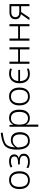

<svg xmlns="http://www.w3.org/2000/svg" viewBox="2016 -2820 1040 5112"><g transform="rotate(-90 2536.0 -264.0)"><path d="M533 -266Q533 -183 505.5 -121Q478 -59 424.5 -24.5Q371 10 294 10Q220 10 167 -24Q114 -58 85.5 -120Q57 -182 57 -266Q57 -396 121.5 -469Q186 -542 298 -542Q374 -542 426.5 -507.5Q479 -473 506 -411Q533 -349 533 -266ZM116 -266Q116 -164 159 -101.5Q202 -39 294 -39Q387 -39 430.5 -101.5Q474 -164 474 -266Q474 -332 456 -383Q438 -434 399 -463Q360 -492 297 -492Q206 -492 161 -432Q116 -372 116 -266Z M803 -542Q887 -542 934.5 -506Q982 -470 982 -404Q982 -358 956.5 -328Q931 -298 886 -286V-282Q940 -270 970 -236.5Q1000 -203 1000 -149Q1000 -76 945.5 -33Q891 10 792 10Q738 10 694 0.5Q650 -9 622 -25V-79Q657 -61 699.5 -49.5Q742 -38 792 -38Q857 -38 900.5 -66Q944 -94 944 -152Q944 -208 904 -232Q864 -256 786 -256H715V-304H780Q846 -304 886 -327Q926 -350 926 -400Q926 -493 800 -493Q756 -493 722.5 -483.5Q689 -474 652 -457L632 -504Q670 -522 712 -532Q754 -542 803 -542Z M1108 -320Q1108 -474 1147.5 -565Q1187 -656 1267 -690Q1322 -719 1393 -736Q1464 -753 1552 -764L1562 -713Q1470 -702 1399 -685Q1328 -668 1285 -644Q1234 -618 1204 -555.5Q1174 -493 1169 -387H1173Q1199 -432 1249 -463.5Q1299 -495 1367 -495Q1468 -495 1520.5 -431.5Q1573 -368 1573 -254Q1573 -132 1513.5 -61Q1454 10 1342 10Q1262 10 1210 -32.5Q1158 -75 1133 -149.5Q1108 -224 1108 -320ZM1346 -39Q1430 -39 1471.5 -94Q1513 -149 1513 -250Q1513 -345 1474.5 -395.5Q1436 -446 1360 -446Q1292 -446 1243.5 -409Q1195 -372 1167 -322Q1167 -269 1175 -218.5Q1183 -168 1203 -127.5Q1223 -87 1257.5 -63Q1292 -39 1346 -39Z M1955 -542Q2057 -542 2114.5 -473.5Q2172 -405 2172 -269Q2172 -133 2112.5 -61.5Q2053 10 1950 10Q1879 10 1836.5 -20Q1794 -50 1774 -92H1770Q1771 -66 1772.5 -37Q1774 -8 1774 18V236H1717V-532H1764L1771 -432H1774Q1794 -476 1837.5 -509Q1881 -542 1955 -542ZM1947 -492Q1859 -492 1817 -436.5Q1775 -381 1774 -276V-266Q1774 -152 1815.5 -95.5Q1857 -39 1943 -39Q2025 -39 2069 -100Q2113 -161 2113 -270Q2113 -377 2071.5 -434.5Q2030 -492 1947 -492Z M2761 -266Q2761 -183 2733.5 -121Q2706 -59 2652.5 -24.5Q2599 10 2522 10Q2448 10 2395 -24Q2342 -58 2313.5 -120Q2285 -182 2285 -266Q2285 -396 2349.5 -469Q2414 -542 2526 -542Q2602 -542 2654.5 -507.5Q2707 -473 2734 -411Q2761 -349 2761 -266ZM2344 -266Q2344 -164 2387 -101.5Q2430 -39 2522 -39Q2615 -39 2658.5 -101.5Q2702 -164 2702 -266Q2702 -332 2684 -383Q2666 -434 2627 -463Q2588 -492 2525 -492Q2434 -492 2389 -432Q2344 -372 2344 -266Z M3124 10Q3006 10 2940.5 -61Q2875 -132 2875 -263Q2875 -354 2907.5 -416Q2940 -478 2998.5 -510Q3057 -542 3134 -542Q3172 -542 3207 -535Q3242 -528 3270 -516L3254 -467Q3226 -479 3194 -485.5Q3162 -492 3133 -492Q3044 -492 2993 -441Q2942 -390 2934 -298H3232V-250H2933Q2936 -154 2982 -97Q3028 -40 3123 -40Q3164 -40 3199 -48Q3234 -56 3264 -68V-18Q3237 -5 3202.5 2.5Q3168 10 3124 10Z M3450 -532V-301H3776V-532H3833V0H3776V-252H3450V0H3393V-532Z M4066 -532V-301H4392V-532H4449V0H4392V-252H4066V0H4009V-532Z M4623 0H4556L4715 -228Q4653 -237 4616.5 -272.5Q4580 -308 4580 -376Q4580 -454 4630 -493Q4680 -532 4761 -532H4983V0H4927V-222H4773ZM4636 -376Q4636 -270 4772 -270H4927V-483H4767Q4701 -483 4668.5 -454.5Q4636 -426 4636 -376Z"/></g></svg>

Font: BC Sans Light
Style: Regular
Weight: 300
Designer: Monotype Design Team
Foundry: Monotype Imaging Inc.
Version: Version 2.000;GOOG;noto-source:20170915:90ef993387c0